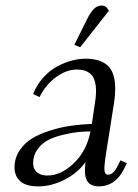

<svg xmlns="http://www.w3.org/2000/svg" viewBox="-20 -663 495 690"><path d="M32.2 -61Q32.2 -94.7 50 -121.8Q67.9 -148.9 95.7 -165.8Q123.5 -182.6 161.4 -194.3Q199.2 -206.1 235.6 -211.2Q272 -216.3 310.1 -217.8L320.8 -290Q325.2 -315.4 325.2 -334Q325.2 -358.9 319.3 -375.5Q313.5 -392.1 302.5 -399.9Q291.5 -407.7 280.8 -410.4Q270 -413.1 255.9 -413.1Q219.2 -413.1 181.9 -386.2Q144.5 -359.4 122.1 -314L99.1 -325.2Q111.8 -357.9 134.8 -383.5Q157.7 -409.2 184.3 -423.6Q210.9 -438 237.1 -445.1Q263.2 -452.1 287.1 -452.1Q339.8 -452.1 366.9 -427.5Q394 -402.8 394 -345.2Q394 -320.3 390.1 -294.9L359.9 -104Q355 -68.8 355 -58.1Q355 -35.2 368.2 -35.2Q386.7 -35.2 401.9 -64.9L413.1 -86.9L436 -76.2L424.8 -54.2Q393.6 6.8 335 6.8Q285.2 6.8 285.2 -47.9Q285.2 -60.5 287.1 -80.1Q257.3 -39.6 210.4 -16.4Q163.6 6.8 118.2 6.8Q72.8 6.8 52.5 -12Q32.2 -30.8 32.2 -61ZM99.1 -76.2Q99.1 -55.7 113 -43.9Q127 -32.2 149.9 -32.2Q199.2 -32.2 245.4 -76.4Q291.5 -120.6 305.2 -190.9Q279.8 -190.4 257.1 -188Q234.4 -185.5 203.9 -178Q173.3 -170.4 151.6 -158.9Q129.9 -147.5 114.5 -126Q99.1 -104.5 99.1 -76.2ZM247.1 -502 293 -594.2Q306.6 -621.1 318.6 -632.1Q330.6 -643.1 346.2 -643.1Q361.8 -643.1 371.1 -624L268.1 -493.2Z"/></svg>

Font: Dihjauti S
Style: Italic
Weight: 400
Italic angle: -9°
Designer: T. Christopher White
Version: Version 3.0.0